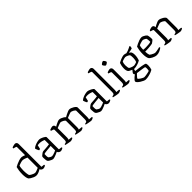

<svg xmlns="http://www.w3.org/2000/svg" viewBox="302 -2333 4066 4066"><g transform="rotate(-45 2335.0 -300.0)"><path d="M256 0Q225 0 190 -14.5Q155 -29 127.5 -46.5Q100 -64 90 -75Q74 -97 66.5 -139Q59 -181 59 -225Q59 -287 66.5 -340Q74 -393 83 -424Q104 -437 142 -455Q180 -473 223 -486.5Q266 -500 302 -500Q315 -500 338.5 -493Q362 -486 387 -476V-713Q387 -720 384 -726.5Q381 -733 370 -736L309 -754Q310 -761 312.5 -767.5Q315 -774 317 -779Q327 -783 343.5 -788Q360 -793 377 -796.5Q394 -800 403 -800Q428 -800 443 -783Q458 -766 458 -740V-56L527 -49Q528 -47 530.5 -41Q533 -35 533 -29Q523 -17 500.5 -8.5Q478 0 463 0Q439 0 418 -15Q397 -30 392 -50Q365 -32 327 -16Q289 0 256 0ZM278 -60Q293 -60 326 -72Q359 -84 387 -97V-404Q366 -415 330.5 -426.5Q295 -438 268 -438Q254 -438 230 -431.5Q206 -425 183 -417Q160 -409 148 -403Q140 -385 135.5 -346.5Q131 -308 131 -271Q131 -218 137 -174.5Q143 -131 151 -118Q159 -109 182 -95Q205 -81 232 -70.5Q259 -60 278 -60Z M756 4Q739 4 714 -6.5Q689 -17 667.5 -30.5Q646 -44 639 -54Q631 -64 626 -91.5Q621 -119 621 -152Q621 -164 621.5 -174.5Q622 -185 623 -195Q624 -201 641 -216.5Q658 -232 680 -246.5Q702 -261 716 -263Q726 -265 743 -266Q760 -267 783 -268Q810 -270 846.5 -273.5Q883 -277 908 -282V-410Q877 -425 841.5 -432.5Q806 -440 777 -440Q764 -440 751 -438.5Q738 -437 725 -434L705 -347Q701 -345 692.5 -342Q684 -339 671 -338Q663 -352 652 -375Q641 -398 635 -427Q661 -451 696.5 -467Q732 -483 769 -491.5Q806 -500 836 -500Q850 -500 874 -492Q898 -484 922 -471.5Q946 -459 963 -446Q980 -433 980 -422V-56L1048 -49Q1050 -46 1052.5 -40.5Q1055 -35 1055 -29Q1046 -18 1022 -9Q998 0 984 0Q963 0 940.5 -14Q918 -28 912 -52Q884 -38 853.5 -25.5Q823 -13 797 -4.5Q771 4 756 4ZM781 -56Q794 -56 818 -63Q842 -70 867 -79.5Q892 -89 908 -97V-232Q880 -227 854.5 -225Q829 -223 798 -220Q766 -217 736 -212.5Q706 -208 695 -201Q693 -176 693.5 -145Q694 -114 703 -94Q716 -82 739 -69Q762 -56 781 -56Z M1285 0Q1277 0 1258 -3Q1239 -6 1215.5 -10Q1192 -14 1171 -19Q1150 -24 1139 -28Q1139 -35 1142 -40.5Q1145 -46 1147 -48L1174 -53Q1189 -55 1198.5 -69.5Q1208 -84 1208 -126V-413Q1208 -421 1204.5 -427Q1201 -433 1191 -436L1137 -453Q1139 -463 1140.5 -468Q1142 -473 1145 -479Q1161 -486 1185.5 -493Q1210 -500 1222 -500Q1250 -500 1264 -482.5Q1278 -465 1278 -437Q1300 -450 1327.5 -464.5Q1355 -479 1382 -489.5Q1409 -500 1428 -500Q1450 -500 1477 -490Q1504 -480 1529.5 -464Q1555 -448 1570 -431Q1592 -444 1623 -460Q1654 -476 1684.5 -488Q1715 -500 1734 -500Q1755 -500 1781.5 -490Q1808 -480 1832.5 -465Q1857 -450 1873 -433.5Q1889 -417 1889 -402V-110Q1889 -89 1885.5 -74.5Q1882 -60 1879 -55L1958 -48Q1959 -46 1961.5 -41Q1964 -36 1964 -28Q1955 -18 1932 -9Q1909 0 1895 0Q1888 0 1869 -3Q1850 -6 1826.5 -10Q1803 -14 1782 -19Q1761 -24 1750 -28Q1750 -35 1753 -40.5Q1756 -46 1758 -48L1785 -53Q1801 -55 1810 -71Q1819 -87 1819 -126V-374Q1819 -384 1806.5 -395.5Q1794 -407 1776.5 -416.5Q1759 -426 1741.5 -432Q1724 -438 1714 -438Q1705 -438 1680 -429Q1655 -420 1628 -409Q1601 -398 1585 -391V-111Q1585 -89 1581.5 -74.5Q1578 -60 1574 -55L1654 -48Q1655 -45 1657 -40.5Q1659 -36 1659 -28Q1651 -19 1628.5 -9.5Q1606 0 1591 0Q1583 0 1564 -3Q1545 -6 1522 -10Q1499 -14 1478 -19Q1457 -24 1446 -28Q1446 -34 1448.5 -40Q1451 -46 1453 -48L1480 -53Q1497 -55 1505.5 -71Q1514 -87 1514 -126V-374Q1514 -384 1501.5 -395.5Q1489 -407 1471 -416.5Q1453 -426 1435.5 -432Q1418 -438 1408 -438Q1401 -438 1384 -432.5Q1367 -427 1346 -419Q1325 -411 1306.5 -403.5Q1288 -396 1280 -393V-111Q1280 -90 1276 -75.5Q1272 -61 1268 -55L1347 -48Q1349 -45 1351 -40.5Q1353 -36 1353 -28Q1345 -18 1321.5 -9Q1298 0 1285 0Z M2192 4Q2175 4 2150 -6.5Q2125 -17 2103.5 -30.5Q2082 -44 2075 -54Q2067 -64 2062 -91.5Q2057 -119 2057 -152Q2057 -164 2057.5 -174.5Q2058 -185 2059 -195Q2060 -201 2077 -216.5Q2094 -232 2116 -246.5Q2138 -261 2152 -263Q2162 -265 2179 -266Q2196 -267 2219 -268Q2246 -270 2282.5 -273.5Q2319 -277 2344 -282V-410Q2313 -425 2277.5 -432.5Q2242 -440 2213 -440Q2200 -440 2187 -438.5Q2174 -437 2161 -434L2141 -347Q2137 -345 2128.5 -342Q2120 -339 2107 -338Q2099 -352 2088 -375Q2077 -398 2071 -427Q2097 -451 2132.5 -467Q2168 -483 2205 -491.5Q2242 -500 2272 -500Q2286 -500 2310 -492Q2334 -484 2358 -471.5Q2382 -459 2399 -446Q2416 -433 2416 -422V-56L2484 -49Q2486 -46 2488.5 -40.5Q2491 -35 2491 -29Q2482 -18 2458 -9Q2434 0 2420 0Q2399 0 2376.5 -14Q2354 -28 2348 -52Q2320 -38 2289.5 -25.5Q2259 -13 2233 -4.5Q2207 4 2192 4ZM2217 -56Q2230 -56 2254 -63Q2278 -70 2303 -79.5Q2328 -89 2344 -97V-232Q2316 -227 2290.5 -225Q2265 -223 2234 -220Q2202 -217 2172 -212.5Q2142 -208 2131 -201Q2129 -176 2129.5 -145Q2130 -114 2139 -94Q2152 -82 2175 -69Q2198 -56 2217 -56Z M2713 0Q2706 0 2686.5 -2.5Q2667 -5 2644 -9.5Q2621 -14 2600 -19Q2579 -24 2568 -27Q2568 -35 2571 -40.5Q2574 -46 2576 -48L2603 -53Q2620 -55 2628.5 -71Q2637 -87 2637 -126V-713Q2637 -721 2633 -727Q2629 -733 2619 -736L2559 -754Q2560 -763 2562.5 -769.5Q2565 -776 2567 -779Q2577 -783 2593.5 -788Q2610 -793 2626.5 -796.5Q2643 -800 2652 -800Q2677 -800 2692 -783Q2707 -766 2707 -740V-110Q2707 -89 2703.5 -74.5Q2700 -60 2697 -55L2776 -48Q2778 -45 2780 -40Q2782 -35 2782 -28Q2773 -18 2750 -9Q2727 0 2713 0Z M3003 0Q2995 0 2975.5 -2.5Q2956 -5 2932.5 -9.5Q2909 -14 2888.5 -19Q2868 -24 2857 -27Q2857 -34 2859.5 -40Q2862 -46 2864 -48L2892 -53Q2908 -55 2917 -71Q2926 -87 2926 -126V-413Q2926 -431 2908 -436L2856 -453Q2857 -462 2859.5 -469Q2862 -476 2864 -479Q2880 -486 2904.5 -493Q2929 -500 2941 -500Q2967 -500 2981.5 -483Q2996 -466 2996 -440V-110Q2996 -89 2992.5 -74.5Q2989 -60 2986 -55L3065 -48Q3071 -40 3071 -28Q3062 -18 3040 -9Q3018 0 3003 0ZM2943 -609Q2935 -609 2922.5 -621Q2910 -633 2900.5 -648Q2891 -663 2891 -672Q2891 -680 2904 -691.5Q2917 -703 2933 -711.5Q2949 -720 2958 -720Q2966 -720 2978 -707.5Q2990 -695 2998.5 -680Q3007 -665 3007 -656Q3007 -648 2995.5 -637Q2984 -626 2968.5 -617.5Q2953 -609 2943 -609Z M3329 200Q3309 200 3277.5 186.5Q3246 173 3213.5 152Q3181 131 3159 109Q3137 87 3137 70Q3137 56 3154 35.5Q3171 15 3195 -6Q3219 -27 3242 -43Q3238 -49 3231.5 -59Q3225 -69 3225 -77Q3225 -87 3241.5 -109.5Q3258 -132 3273 -148Q3231 -166 3211.5 -177Q3192 -188 3186 -198Q3176 -213 3170 -236Q3164 -259 3164 -288Q3164 -335 3172.5 -375Q3181 -415 3189 -436Q3198 -442 3219 -452.5Q3240 -463 3266 -474Q3292 -485 3319.5 -492.5Q3347 -500 3370 -500Q3383 -500 3403 -494.5Q3423 -489 3430 -485Q3456 -490 3485 -501Q3514 -512 3539 -524.5Q3564 -537 3580 -546L3594 -536Q3594 -519 3590 -503Q3586 -487 3583 -478Q3539 -462 3480 -457V-452Q3490 -446 3500 -438Q3510 -430 3521 -416Q3535 -383 3535 -337Q3535 -296 3527.5 -257.5Q3520 -219 3510 -192Q3497 -182 3464 -168Q3431 -154 3389.5 -144Q3348 -134 3308 -134L3296 -87Q3306 -85 3333.5 -82Q3361 -79 3397.5 -74.5Q3434 -70 3470 -63.5Q3506 -57 3533 -50Q3560 -43 3568 -34Q3577 -8 3577 24Q3577 55 3571 87Q3565 119 3557 137Q3541 148 3503.5 163Q3466 178 3419.5 189Q3373 200 3329 200ZM3359 -185Q3370 -185 3388.5 -189.5Q3407 -194 3423.5 -199.5Q3440 -205 3445 -208Q3453 -224 3459 -253Q3465 -282 3465 -312Q3465 -343 3462.5 -367.5Q3460 -392 3453 -403Q3446 -410 3428 -420Q3410 -430 3390 -437.5Q3370 -445 3357 -445Q3343 -445 3321 -439.5Q3299 -434 3279 -427Q3259 -420 3250 -414Q3242 -398 3237.5 -372Q3233 -346 3233 -321Q3233 -288 3238 -260.5Q3243 -233 3250 -225Q3255 -219 3276 -209.5Q3297 -200 3321 -192.5Q3345 -185 3359 -185ZM3345 142Q3364 142 3394 138Q3424 134 3453.5 127Q3483 120 3501 114Q3505 104 3507.5 82.5Q3510 61 3510 47Q3510 36 3508.5 23.5Q3507 11 3503 4Q3501 1 3480.5 -2.5Q3460 -6 3431 -10.5Q3402 -15 3372 -19Q3342 -23 3319.5 -26Q3297 -29 3291 -30Q3274 -14 3256.5 5Q3239 24 3227 38.5Q3215 53 3215 59Q3215 67 3230.5 80.5Q3246 94 3268 108.5Q3290 123 3311.5 132.5Q3333 142 3345 142Z M3863 0Q3835 0 3807 -9Q3779 -18 3755 -31Q3731 -44 3714.5 -56.5Q3698 -69 3693 -75Q3677 -98 3669.5 -138.5Q3662 -179 3662 -223Q3662 -285 3670 -338.5Q3678 -392 3688 -424Q3707 -436 3743 -454Q3779 -472 3820 -486Q3861 -500 3895 -500Q3911 -500 3935 -489.5Q3959 -479 3980 -464.5Q4001 -450 4009 -439Q4016 -430 4020.5 -405Q4025 -380 4027.5 -352.5Q4030 -325 4028 -307Q4015 -288 3991 -270.5Q3967 -253 3955 -246Q3945 -243 3911.5 -238.5Q3878 -234 3831.5 -230.5Q3785 -227 3735 -227Q3736 -191 3741.5 -160Q3747 -129 3753 -118Q3762 -109 3785 -95Q3808 -81 3833 -70.5Q3858 -60 3874 -60Q3891 -60 3918.5 -65Q3946 -70 3972.5 -76Q3999 -82 4010 -85Q4021 -77 4022 -62Q3990 -37 3947.5 -18.5Q3905 0 3863 0ZM3813 -281Q3854 -281 3896.5 -285.5Q3939 -290 3959 -298Q3960 -313 3959 -333Q3958 -353 3955 -371.5Q3952 -390 3949 -399Q3945 -404 3930.5 -413.5Q3916 -423 3899 -430.5Q3882 -438 3870 -438Q3859 -438 3834 -431.5Q3809 -425 3785 -417Q3761 -409 3751 -403Q3742 -382 3738 -347Q3734 -312 3734 -286Q3747 -283 3768.5 -282Q3790 -281 3813 -281Z M4265 0Q4257 0 4238 -3Q4219 -6 4195.5 -10Q4172 -14 4151 -19Q4130 -24 4119 -28Q4119 -35 4122 -40.5Q4125 -46 4127 -48L4154 -53Q4169 -55 4178.5 -69.5Q4188 -84 4188 -126V-413Q4188 -421 4184.5 -427Q4181 -433 4171 -436L4117 -453Q4119 -463 4120.5 -468Q4122 -473 4125 -479Q4141 -486 4165.5 -493Q4190 -500 4202 -500Q4230 -500 4244 -483Q4258 -466 4258 -437Q4280 -450 4307.5 -464.5Q4335 -479 4362 -489.5Q4389 -500 4408 -500Q4430 -500 4456.5 -490Q4483 -480 4507.5 -465Q4532 -450 4548 -433Q4564 -416 4564 -402V-110Q4564 -89 4560 -74.5Q4556 -60 4553 -55L4632 -48Q4638 -40 4638 -28Q4629 -18 4606.5 -9Q4584 0 4569 0Q4561 0 4542.5 -3Q4524 -6 4501 -10Q4478 -14 4457.5 -19Q4437 -24 4426 -28Q4426 -35 4428.5 -40Q4431 -45 4434 -48L4460 -52Q4476 -55 4484.5 -70.5Q4493 -86 4493 -126V-374Q4493 -384 4480.5 -395.5Q4468 -407 4450 -416.5Q4432 -426 4415 -432Q4398 -438 4388 -438Q4381 -438 4364 -432.5Q4347 -427 4326 -419Q4305 -411 4286.5 -403.5Q4268 -396 4260 -393V-111Q4260 -90 4256 -75.5Q4252 -61 4248 -55L4326 -48Q4332 -39 4332 -28Q4323 -18 4300.5 -9Q4278 0 4265 0Z"/></g></svg>

Font: Texturina ExtraLight
Style: Regular
Weight: 200
Designer: Guillermo Torres Carreño
Foundry: Omnibus-Type
Version: Version 1.002; ttfautohint (v1.8.3)